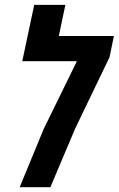

<svg xmlns="http://www.w3.org/2000/svg" viewBox="-20 -780 495 800"><path d="M62 0 162.1 -242.7 300.3 -524.9H72.8L122.6 -759.8H252.4L225.1 -629.9H454.6L436.5 -542L292.5 -242.7L189.9 0Z"/></svg>

Font: Open Sans Condensed
Style: Bold Italic
Weight: 700
Width: 3
Italic angle: -12°
Designer: Monotype Design Team
Foundry: Monotype Imaging Inc.
Version: Version 3.003; ttfautohint (v1.8.4)